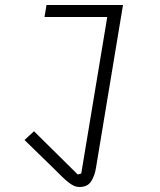

<svg xmlns="http://www.w3.org/2000/svg" viewBox="-20 -536 640 768"><path d="M298 212Q287 212 277.5 208Q268 204 256 195Q244 186 228.5 171Q213 156 191 134L78 24L116 -11L291 162L305 158L409 -468H158L166 -516H472L364 135Q359 167 344.5 189.5Q330 212 298 212Z"/></svg>

Font: IBM Plex Mono Light
Style: Italic
Weight: 300
Italic angle: -9°
Monospace: yes
Designer: Mike Abbink, Paul van der Laan, Pieter van Rosmalen
Foundry: Bold Monday
Version: Version 2.3